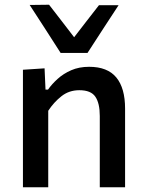

<svg xmlns="http://www.w3.org/2000/svg" viewBox="-20 -792 615 812"><path d="M77 0V-497L168.5 -503L172.5 -413H183Q199 -436 223.5 -458.2Q248 -480.5 281.2 -495Q314.5 -509.5 357 -509.5Q434.5 -509.5 471.8 -464.5Q509 -419.5 509 -332.5V0H402V-301.5Q402 -355.5 383.2 -383Q364.5 -410.5 315.5 -410.5Q272 -410.5 239.8 -385Q207.5 -359.5 184 -323.5V0ZM236.5 -568Q204 -618.5 171 -670Q138 -720.5 105.5 -771L187.5 -772Q214 -737.5 240.5 -703.5Q266.5 -669 293.5 -634.5Q320 -668.5 346 -702.5Q372 -736 398.5 -770H481.5Q449 -720.5 416 -669.8Q383 -619 350 -568Z"/></svg>

Font: Heraclito Medium
Style: Regular
Weight: 500
Designer: Kostas Bartsokas (font) & Cristiano Sobral (main changes)
Foundry: Kostas Bartsokas (font) & Cristiano Sobral (main changes)
Version: Version 1.00;July 8, 2020;FontCreator 13.0.0.2655 64-bit